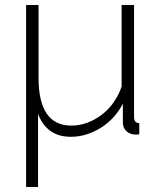

<svg xmlns="http://www.w3.org/2000/svg" viewBox="-20 -540 653 772"><path d="M85 -520H135V-227Q135 -35 267 -35Q300 -35 331 -46.5Q362 -58 389 -78.5Q416 -99 436.5 -128Q457 -157 469 -192V-520H519V-70Q519 -45 540 -45V0Q535 1 531.5 1Q528 1 525 1Q503 1 488.5 -12.5Q474 -26 474 -48V-123Q459 -94 437 -69.5Q415 -45 387.5 -27.5Q360 -10 329 0Q298 10 265 10Q214 10 181.5 -14.5Q149 -39 133 -82V212H85Z"/></svg>

Font: Oxford Sans
Style: Regular
Weight: 300
Designer: Matt McInerney, Pablo Impallari, Rodrigo Fuenzalida
Foundry: Matt McInerney, Pablo Impallari, Rodrigo Fuenzalida
Version: Version 3.000g; ttfautohint (v1.5) -l 8 -r 28 -G 28 -x 14 -D